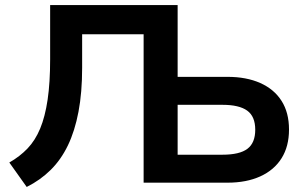

<svg xmlns="http://www.w3.org/2000/svg" viewBox="-20 -725 1217 762"><path d="M86 17 17 -80Q59 -104 89.5 -136Q120 -168 139.5 -215Q159 -262 169 -329.5Q179 -397 179 -490V-705H685V-420H883Q958 -420 1013 -395.5Q1068 -371 1097.5 -324.5Q1127 -278 1127 -211Q1127 -144 1097.5 -97Q1068 -50 1013 -25Q958 0 883 0H550V-589H306V-456Q306 -358 291.5 -281.5Q277 -205 249.5 -148Q222 -91 181 -50.5Q140 -10 86 17ZM685 -111H863Q931 -111 962 -134.5Q993 -158 993 -210Q993 -263 961 -286Q929 -309 863 -309H685Z"/></svg>

Font: Nunito Sans 8pt
Style: Bold
Weight: 700
Version: Version 3.101;gftools[0.9.27]